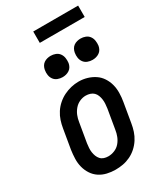

<svg xmlns="http://www.w3.org/2000/svg" viewBox="-227 -1013 953 1111"><g transform="rotate(-30 250.0 -457.5)"><path d="M204 8Q175 8 147.5 1.5Q120 -5 97.5 -20Q75 -35 60 -58Q45 -81 38 -108Q31 -135 32 -164Q33 -193 37 -221L59 -351Q63 -376 71 -400.5Q79 -425 93.5 -447.5Q108 -470 128.5 -488Q149 -506 172.5 -517.5Q196 -529 221 -535Q246 -541 272 -541Q301 -541 328 -533Q355 -525 377.5 -510Q400 -495 415 -472Q430 -449 437 -422.5Q444 -396 443.5 -366.5Q443 -337 438 -309L416 -179Q412 -154 404 -129.5Q396 -105 381.5 -82.5Q367 -60 347 -42Q327 -24 303 -12.5Q279 -1 254 3.5Q229 8 204 8ZM206 -80Q227 -80 248 -88.5Q269 -97 283.5 -114Q298 -131 306 -151.5Q314 -172 317 -193L339 -323Q341 -338 342 -352.5Q343 -367 341 -381.5Q339 -396 334 -409Q329 -422 319.5 -431.5Q310 -441 296 -445.5Q282 -450 267 -450Q246 -450 226 -441Q206 -432 191.5 -415Q177 -398 169 -378Q161 -358 158 -337L136 -207Q134 -192 133 -177.5Q132 -163 134 -149Q136 -135 141 -122Q146 -109 155 -99Q164 -89 177.5 -84.5Q191 -80 206 -80ZM406 -609Q389 -609 373.5 -615Q358 -621 348.5 -634Q339 -647 336.5 -663.5Q334 -680 337 -697Q339 -709 345 -720Q351 -731 361 -738Q371 -745 383 -748Q395 -751 406 -751Q423 -751 438.5 -745Q454 -739 463.5 -726Q473 -713 475.5 -696.5Q478 -680 476 -663Q474 -651 468 -640Q462 -629 451.5 -622Q441 -615 429.5 -612Q418 -609 406 -609ZM206 -609Q189 -609 173.5 -615Q158 -621 148.5 -634Q139 -647 136.5 -663.5Q134 -680 137 -697Q139 -709 145 -720Q151 -731 161 -738Q171 -745 183 -748Q195 -751 206 -751Q223 -751 238.5 -745Q254 -739 263.5 -726Q273 -713 275.5 -696.5Q278 -680 276 -663Q274 -651 268 -640Q262 -629 251.5 -622Q241 -615 229.5 -612Q218 -609 206 -609ZM190 -847V-923H490V-847Z"/></g></svg>

Font: Iosevka Slab Semibold Oblique
Style: Regular
Weight: 600
Italic angle: -9°
Monospace: yes
Designer: Belleve Invis
Foundry: Belleve Invis
Version: Version 11.1.1; ttfautohint (v1.8.3)